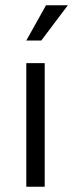

<svg xmlns="http://www.w3.org/2000/svg" viewBox="-20 -710 278 730"><path d="M80 0V-470H150V0ZM137 -556H80L155 -690H238Z"/></svg>

Font: Ek Mukta Light
Style: Regular
Weight: 300
Designer: Girish Dalvi and Yashodeep Gholap
Foundry: Ek Type
Version: Version 2.538;PS 1.002;hotconv 16.6.51;makeotf.lib2.5.65220;